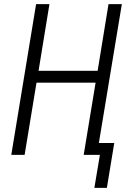

<svg xmlns="http://www.w3.org/2000/svg" viewBox="-20 -755 640 936"><path d="M440 161 467 0H388L446 -352H158L100 0H35L156 -735H221L168 -410H456L509 -735H574L462 -58H537L501 161Z"/></svg>

Font: Iosevka Light Extended
Style: Italic
Weight: 300
Width: 7
Italic angle: -9°
Monospace: yes
Designer: Belleve Invis
Foundry: Belleve Invis
Version: Version 32.5.0; ttfautohint (v1.8.4)